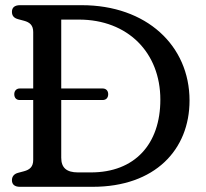

<svg xmlns="http://www.w3.org/2000/svg" viewBox="-20 -720 793 740"><path d="M57 -700C36 -700 26 -690.5 26 -674.5C26 -660 33 -650.5 50 -646L72.5 -640C95 -634 108 -622.5 108 -596.5V-379H56C43.5 -379 35 -370 35 -357C35 -343 43 -334.5 56 -334.5H108V-103.5C108 -77.5 95 -66 72.5 -60L50 -54C34.5 -50 26 -40 26 -25.5C26 -9.5 36 0 57 0H337C578 0 710.5 -143.5 710.5 -332.5C710.5 -544.5 544.5 -700 295 -700ZM280.5 -55.5C236.5 -55.5 216 -73.5 216 -112V-334.5H375.5C389 -334.5 397 -343 397 -357C397 -370 389 -379 375.5 -379H216V-644.5H284C473 -644.5 598 -517 598 -336C598 -164 499 -55.5 330.5 -55.5Z"/></svg>

Font: dr Title
Style: Regular
Weight: 400
Version: Version 1.000;hotconv 1.0.109;makeotfexe 2.5.65596